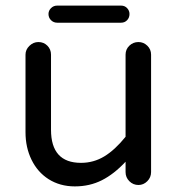

<svg xmlns="http://www.w3.org/2000/svg" viewBox="-20 -654 635 685"><path d="M153 -604Q153 -616 162 -625Q171 -634 184 -634H412Q425 -634 433.5 -625Q442 -616 442 -604Q442 -591 433.5 -582Q425 -573 412 -573H184Q171 -573 162 -582Q153 -591 153 -604ZM71 -459Q71 -477 85 -490.5Q99 -504 117 -504Q136 -504 149 -491Q162 -478 162 -459V-191Q162 -73 269 -73Q314 -73 352 -96Q390 -119 428 -166V-459Q428 -478 441.5 -491Q455 -504 474 -504Q492 -504 505.5 -491Q519 -478 519 -459V-40Q519 -21 505.5 -7.5Q492 6 474 6Q455 6 441.5 -7.5Q428 -21 428 -40V-77Q387 -33 343.5 -11Q300 11 247 11Q194 11 153 -15Q114 -40 92.5 -84Q71 -128 71 -182Z"/></svg>

Font: 寒蝉全圆体
Style: Regular
Weight: 400
Designer: Warren2060
      Designed by Motoya company      

      [Varela Round]
      Joe Prince(Latin component); Avraham Cornf
Foundry: ChillType
Version: Version 3.200